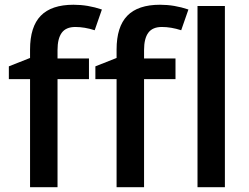

<svg xmlns="http://www.w3.org/2000/svg" viewBox="-20 -785 1045 805"><path d="M353 -453.1H221.2V0H106V-453.1H17.1V-506.8L106 -542V-577.1Q106 -672.9 150.9 -719Q195.8 -765.1 288.1 -765.1Q348.6 -765.1 407.2 -745.1L377 -658.2Q334.5 -671.9 295.9 -671.9Q256.8 -671.9 239 -647.7Q221.2 -623.5 221.2 -575.2V-540H353ZM715.8 -453.1H584V0H468.8V-453.1H379.9V-506.8L468.8 -542V-577.1Q468.8 -672.9 513.7 -719Q558.6 -765.1 650.9 -765.1Q711.4 -765.1 770 -745.1L739.7 -658.2Q697.3 -671.9 658.7 -671.9Q619.6 -671.9 601.8 -647.7Q584 -623.5 584 -575.2V-540H715.8ZM922.9 0H808.1V-759.8H922.9Z"/></svg>

Font: f2_25842          
Style: Regular
Weight: 600
Foundry: Ascender Corporation
Version: Version 1.10